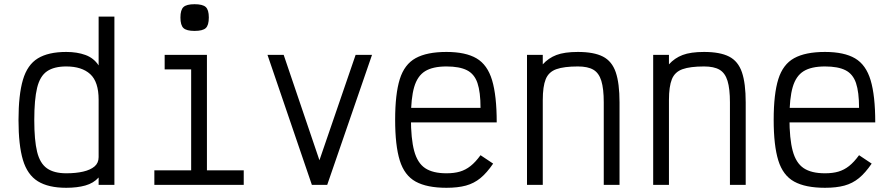

<svg xmlns="http://www.w3.org/2000/svg" viewBox="-20 -879 4240 913"><path d="M295 14Q210 14 160 -17Q110 -48 89 -118.5Q68 -189 68 -308Q68 -428 89 -499.5Q110 -571 160 -601.5Q210 -632 295 -632Q347 -632 386.5 -617.5Q426 -603 449 -568V-800H524V0H449V-35Q425 -8 386 3Q347 14 295 14ZM295 -55Q341 -55 375.5 -63Q410 -71 429.5 -87.5Q449 -104 449 -132V-405Q449 -490 409 -526.5Q369 -563 295 -563Q237 -563 203.5 -540Q170 -517 156.5 -461.5Q143 -406 143 -308Q143 -212 156.5 -157Q170 -102 203.5 -78.5Q237 -55 295 -55Z M889 0V-596L936 -549H763V-618H964V0ZM714 0V-69H1139V0ZM905 -732Q867 -732 852.5 -745.5Q838 -759 838 -796Q838 -832 852.5 -845.5Q867 -859 905 -859Q944 -859 958.5 -845.5Q973 -832 973 -796Q973 -759 958.5 -745.5Q944 -732 905 -732Z M1463 0 1252 -618H1329L1499 -117L1671 -618H1749L1536 0Z M2103 14Q2010 14 1956.5 -15.5Q1903 -45 1881 -116Q1859 -187 1859 -309Q1859 -432 1881 -502.5Q1903 -573 1956.5 -602.5Q2010 -632 2103 -632Q2194 -632 2246 -601.5Q2298 -571 2320 -497.5Q2342 -424 2342 -297H1888V-366H2265Q2265 -441 2250.5 -484Q2236 -527 2200.5 -545Q2165 -563 2103 -563Q2038 -563 2001.5 -540.5Q1965 -518 1949.5 -465Q1934 -412 1934 -318Q1934 -219 1949.5 -161.5Q1965 -104 2001.5 -79.5Q2038 -55 2103 -55Q2140 -55 2167 -63Q2194 -71 2217.5 -89.5Q2241 -108 2265 -141L2325 -101Q2295 -57 2264.5 -32Q2234 -7 2195.5 3.5Q2157 14 2103 14Z M2486 0V-618H2561V-573Q2588 -603 2626 -617.5Q2664 -632 2728 -632Q2804 -632 2847 -610Q2890 -588 2908 -535.5Q2926 -483 2926 -392V0H2851V-392Q2851 -457 2839.5 -494.5Q2828 -532 2801.5 -547.5Q2775 -563 2728 -563Q2662 -563 2625.5 -550Q2589 -537 2575 -502.5Q2561 -468 2561 -403V0Z M3086 0V-618H3161V-573Q3188 -603 3226 -617.5Q3264 -632 3328 -632Q3404 -632 3447 -610Q3490 -588 3508 -535.5Q3526 -483 3526 -392V0H3451V-392Q3451 -457 3439.5 -494.5Q3428 -532 3401.5 -547.5Q3375 -563 3328 -563Q3262 -563 3225.5 -550Q3189 -537 3175 -502.5Q3161 -468 3161 -403V0Z M3903 14Q3810 14 3756.5 -15.5Q3703 -45 3681 -116Q3659 -187 3659 -309Q3659 -432 3681 -502.5Q3703 -573 3756.5 -602.5Q3810 -632 3903 -632Q3994 -632 4046 -601.5Q4098 -571 4120 -497.5Q4142 -424 4142 -297H3688V-366H4065Q4065 -441 4050.5 -484Q4036 -527 4000.5 -545Q3965 -563 3903 -563Q3838 -563 3801.5 -540.5Q3765 -518 3749.5 -465Q3734 -412 3734 -318Q3734 -219 3749.5 -161.5Q3765 -104 3801.5 -79.5Q3838 -55 3903 -55Q3940 -55 3967 -63Q3994 -71 4017.5 -89.5Q4041 -108 4065 -141L4125 -101Q4095 -57 4064.5 -32Q4034 -7 3995.5 3.5Q3957 14 3903 14Z"/></svg>

Font: Victor Mono
Style: Regular
Weight: 400
Monospace: yes
Designer: Rune Bjørnerås
Version: Version 1.561;gftools[0.9.30]